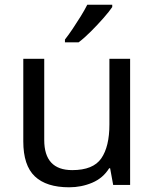

<svg xmlns="http://www.w3.org/2000/svg" viewBox="-20 -786 658 816"><path d="M533 -536V0H461L448 -71H444Q418 -29 372 -9.5Q326 10 274 10Q177 10 128 -36.5Q79 -83 79 -185V-536H168V-191Q168 -63 287 -63Q376 -63 410.5 -113Q445 -163 445 -257V-536ZM457 -756Q445 -738 420 -709.5Q395 -681 366.5 -652.5Q338 -624 314 -606H256V-618Q271 -637 288.5 -663Q306 -689 323 -716.5Q340 -744 351 -766H457Z"/></svg>

Font: Noto Sans Nabataean
Style: Regular
Weight: 400
Designer: Monotype Design Team
Foundry: Monotype Imaging Inc.
Version: Version 2.001; ttfautohint (v1.8.4.7-5d5b)